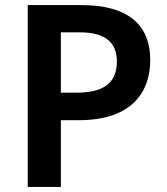

<svg xmlns="http://www.w3.org/2000/svg" viewBox="-20 -734 655 754"><path d="M300 -714H89V0H219V-262H290C500 -262 570 -375 570 -498C570 -635 485 -714 300 -714ZM294 -607C393 -607 439 -567 439 -493C439 -403 381 -370 278 -370H219V-607Z"/></svg>

Font: Noto Sans Lao SemiBold
Style: Regular
Weight: 600
Designer: Monotype Design Team
Foundry: Monotype Imaging Inc.
Version: Version 2.003